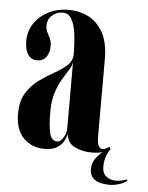

<svg xmlns="http://www.w3.org/2000/svg" viewBox="-49 -567 564 733"><g transform="rotate(5 233.0 -200.0)"><path d="M139 10.5Q91 10.5 58.8 -21Q26.5 -52.5 26.5 -115.5Q26.5 -164 46 -195Q65.5 -226 94 -246.5Q122.5 -267 151 -282.8Q179.5 -298.5 199 -316.2Q218.5 -334 218.5 -360.5Q218.5 -397 214.5 -432.5Q210.5 -468 198.5 -491Q186.5 -514 162 -514Q141 -514 123.2 -499.2Q105.5 -484.5 105.5 -458.5Q105.5 -444.5 111.2 -433.8Q117 -423 122.5 -411.2Q128 -399.5 128 -382.5Q128 -356.5 115.8 -340.2Q103.5 -324 80.5 -324Q58 -324 45.8 -342.5Q33.5 -361 33.5 -393.5Q33.5 -431.5 53.5 -461.5Q73.5 -491.5 108 -509Q142.5 -526.5 186.5 -526.5Q225 -526.5 259.8 -509.5Q294.5 -492.5 316.5 -453.8Q338.5 -415 338.5 -350V-52.5Q338.5 -8.5 360 -8.5Q366.5 -8.5 373.8 -12.2Q381 -16 384.5 -19.5L390 -10.5Q381 1 374.8 18.8Q368.5 36.5 368.5 59.5Q368.5 83 383.5 95.2Q398.5 107.5 419 107.5Q433 107.5 443.8 105Q454.5 102.5 461 99L465.5 103.5Q453.5 113.5 434.2 119.5Q415 125.5 397 125.5Q380.5 125.5 363.2 121.5Q346 117.5 334 105.8Q322 94 322 71.5Q322 48.5 334.2 31.8Q346.5 15 361 3.5Q352.5 6 341.8 7.2Q331 8.5 318 8.5Q282 8.5 252.8 -6.5Q223.5 -21.5 223 -57Q221 -44 212.8 -28.2Q204.5 -12.5 187 -1Q169.5 10.5 139 10.5ZM183.5 -22Q198 -22 208.2 -39.8Q218.5 -57.5 218.5 -74V-330Q217 -316 206.2 -299Q195.5 -282 182 -259.5Q168.5 -237 158.5 -206Q148.5 -175 148.5 -132.5Q148.5 -80.5 155.5 -51.2Q162.5 -22 183.5 -22Z"/></g></svg>

Font: Imbue 100pt
Style: Bold
Weight: 700
Designer: Tyler Finck
Foundry: Etcetera Type Company
Version: Version 1.102; ttfautohint (v1.8.3)